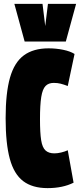

<svg xmlns="http://www.w3.org/2000/svg" viewBox="-20 -959 412 989"><path d="M9 -350Q9 -480 31.5 -559Q54 -638 103 -674Q152 -710 230 -710Q269 -710 305.5 -702.5Q342 -695 364 -681L329 -516Q308 -524 292 -528Q276 -532 257 -532Q230 -532 214.5 -516Q199 -500 192.5 -459.5Q186 -419 186 -345Q186 -275 192 -237Q198 -199 214.5 -184Q231 -169 260 -169Q276 -169 295 -173.5Q314 -178 329 -185L359 -18Q303 10 225 10Q147 10 99.5 -26Q52 -62 30.5 -141Q9 -220 9 -350ZM372 -939 319 -745H107L54 -939H199L213 -825L227 -939Z"/></svg>

Font: Georama ExtraCondensed Black
Style: Regular
Weight: 900
Width: 2
Designer: Jean-Baptiste Levee
Foundry: Production Type
Version: Version 1.000